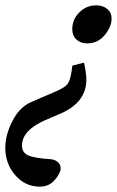

<svg xmlns="http://www.w3.org/2000/svg" viewBox="-103 -445 441 725"><path d="M225.6 -281.2Q201.2 -281.2 185.5 -295.9Q169.9 -310.5 169.9 -334.5Q169.9 -371.6 196.5 -398.2Q223.1 -424.8 260.3 -424.8Q285.6 -424.8 302 -411.1Q318.4 -397.5 318.4 -375.5Q318.4 -343.8 292.5 -312.5Q266.6 -281.2 225.6 -281.2ZM47.4 259.8Q-7.8 259.8 -45.4 216.6Q-83 173.3 -83 112.8Q-83 64.9 -56.4 12.5Q-29.8 -40 14.6 -59.6L110.8 -101.1Q142.6 -115.2 152.1 -127.9Q161.6 -140.6 167 -173.8Q168 -179.2 168.9 -187Q169.9 -194.8 170.4 -197.3L214.4 -208.5Q223.1 -168 223.1 -144.5Q223.1 -59.6 128.9 -17.6L67.4 8.8Q-20 47.4 -20 105Q-20 130.9 3.4 141.6Q26.9 152.3 88.9 156.2Q105 157.7 115.5 167.2Q126 176.8 126 190.4Q126 208.5 104.2 234.1Q82.5 259.8 47.4 259.8Z"/></svg>

Font: Elstob 18pt SemiBold
Style: Italic
Weight: 600
Italic angle: -20°
Designer: Peter S. Baker
Version: Version 1.015